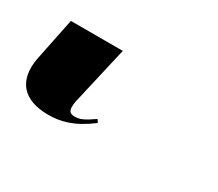

<svg xmlns="http://www.w3.org/2000/svg" viewBox="-66 -24 393 346"><g transform="rotate(30 130.0 149.5)"><path d="M52 233C77 233 103 227 137 201L133 195C113 209 105 212 95 212C83 212 80 206 83 188L111 66H3L-15 154C-25 205 0 233 52 233Z"/></g></svg>

Font: Noto Serif Display Condensed Medium
Style: Italic
Weight: 500
Width: 3
Italic angle: -12°
Designer: Monotype Design Team
Foundry: Monotype Imaging Inc.
Version: Version 2.009